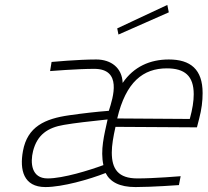

<svg xmlns="http://www.w3.org/2000/svg" viewBox="-20 -750 841 778"><path d="M664 -700 658 -730 455 -635 460 -610ZM455 -270C490 -418 560 -473 656 -473C728 -473 765 -443 765 -368C765 -340 760 -308 749 -268L455 -270ZM173 -27C107 -27 102 -90 114 -138C131 -204 173 -233 239 -244C286 -252 341 -258 416 -266C402 -202 386 -142 399 -81C342 -60 236 -27 173 -27ZM537 -27C459 -27 433 -65 433 -132C433 -161 439 -196 448 -236L778 -234L787 -269C797 -307 801 -340 801 -373C801 -469 752 -509 664 -509C588 -509 522 -480 477 -414C475 -475 430 -509 370 -509C295 -509 189 -499 189 -499L183 -462C183 -462 293 -471 362 -471C475 -471 439 -357 421 -301C370 -297 317 -291 261 -283C162 -269 91 -237 73 -138C59 -62 75 8 164 8C233 8 342 -23 408 -49C426 -13 464 8 529 8C597 8 705 0 705 0L712 -36C712 -36 605 -27 537 -27Z"/></svg>

Font: RazerF5 Thin
Style: Italic
Weight: 250
Foundry: Razer Inc.
Version: Version 2